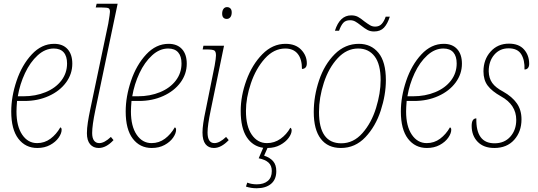

<svg xmlns="http://www.w3.org/2000/svg" viewBox="-20 -780 2871 1025"><path d="M40 -185Q40 -264 68.5 -348.5Q97 -433 149.5 -489.5Q202 -546 269 -546Q315 -546 340.5 -518Q366 -490 366 -440Q366 -385 332.5 -339.5Q299 -294 240.5 -267.5Q182 -241 111 -241H71Q68 -205 68 -185Q68 -106 98.5 -61Q129 -16 178 -16Q218 -16 249.5 -39.5Q281 -63 302 -100Q309 -98 309 -87Q309 -68 293 -45Q277 -22 247.5 -6Q218 10 179 10Q116 10 78 -39.5Q40 -89 40 -185ZM105 -266Q170 -266 223.5 -288Q277 -310 307.5 -350Q338 -390 338 -441Q338 -480 320 -500.5Q302 -521 267 -521Q221 -521 181 -484.5Q141 -448 113.5 -389.5Q86 -331 75 -266Z M444 -69Q444 -95 449 -127Q454 -159 461 -192L558 -654Q567 -708 567 -717Q567 -732 559.5 -736Q552 -740 524 -740H491L496 -760H608L489 -192Q472 -111 472 -70Q472 -43 482 -29.5Q492 -16 510 -16Q537 -16 572 -49L586 -32Q547 10 507 10Q478 10 461 -10Q444 -30 444 -69Z M651 -185Q651 -264 679.5 -348.5Q708 -433 760.5 -489.5Q813 -546 880 -546Q926 -546 951.5 -518Q977 -490 977 -440Q977 -385 943.5 -339.5Q910 -294 851.5 -267.5Q793 -241 722 -241H682Q679 -205 679 -185Q679 -106 709.5 -61Q740 -16 789 -16Q829 -16 860.5 -39.5Q892 -63 913 -100Q920 -98 920 -87Q920 -68 904 -45Q888 -22 858.5 -6Q829 10 790 10Q727 10 689 -39.5Q651 -89 651 -185ZM716 -266Q781 -266 834.5 -288Q888 -310 918.5 -350Q949 -390 949 -441Q949 -480 931 -500.5Q913 -521 878 -521Q832 -521 792 -484.5Q752 -448 724.5 -389.5Q697 -331 686 -266Z M1166 -707Q1166 -723 1173 -732.5Q1180 -742 1192 -742Q1203 -742 1210 -735Q1217 -728 1217 -714Q1217 -697 1209.5 -688Q1202 -679 1191 -679Q1179 -679 1172.5 -686Q1166 -693 1166 -707ZM1061 -73Q1061 -114 1078 -192L1126 -430Q1133 -470 1133 -484Q1133 -505 1124 -510.5Q1115 -516 1082 -516H1062L1066 -536H1176L1105 -192Q1088 -111 1088 -73Q1088 -16 1125 -16Q1152 -16 1187 -49L1201 -32Q1161 10 1122 10Q1093 10 1077 -10.5Q1061 -31 1061 -73Z M1618 -442Q1618 -427 1611 -419.5Q1604 -412 1592 -412Q1592 -465 1569 -493Q1546 -521 1503 -521Q1442 -521 1394 -467.5Q1346 -414 1319.5 -335.5Q1293 -257 1293 -188Q1293 -106 1324 -61Q1355 -16 1405 -16Q1445 -16 1477.5 -39Q1510 -62 1530 -98Q1533 -97 1535 -93Q1537 -89 1537 -84Q1537 -66 1521 -44Q1505 -22 1475.5 -6Q1446 10 1408 10L1390 51Q1421 61 1438 80.5Q1455 100 1455 134Q1455 178 1427 201.5Q1399 225 1350 225Q1320 225 1293 216L1300 195Q1323 204 1351 204Q1388 204 1409.5 186Q1431 168 1431 133Q1431 104 1413.5 88Q1396 72 1361 65L1385 9Q1329 1 1297 -48Q1265 -97 1265 -188Q1265 -268 1295.5 -351.5Q1326 -435 1380.5 -490.5Q1435 -546 1504 -546Q1558 -546 1588 -514.5Q1618 -483 1618 -442Z M1655 -182Q1655 -267 1683.5 -351.5Q1712 -436 1767 -491Q1822 -546 1896 -546Q1961 -546 2000.5 -498Q2040 -450 2040 -352Q2040 -274 2012.5 -189.5Q1985 -105 1930.5 -47.5Q1876 10 1800 10Q1730 10 1692.5 -39Q1655 -88 1655 -182ZM2012 -352Q2012 -437 1980 -479Q1948 -521 1892 -521Q1831 -521 1783 -469.5Q1735 -418 1709 -338.5Q1683 -259 1683 -182Q1683 -15 1802 -15Q1867 -15 1915 -69.5Q1963 -124 1987.5 -203.5Q2012 -283 2012 -352ZM1907 -644Q1888 -659 1876 -665.5Q1864 -672 1849 -672Q1825 -672 1812.5 -658Q1800 -644 1790 -616H1768Q1794 -698 1855 -698Q1876 -698 1891 -690Q1906 -682 1925 -666Q1944 -652 1956 -645Q1968 -638 1983 -638Q2005 -638 2018 -652.5Q2031 -667 2039 -691H2061Q2049 -653 2030 -632.5Q2011 -612 1977 -612Q1957 -612 1942 -620Q1927 -628 1907 -644Z M2120 -185Q2120 -264 2148.5 -348.5Q2177 -433 2229.5 -489.5Q2282 -546 2349 -546Q2395 -546 2420.5 -518Q2446 -490 2446 -440Q2446 -385 2412.5 -339.5Q2379 -294 2320.5 -267.5Q2262 -241 2191 -241H2151Q2148 -205 2148 -185Q2148 -106 2178.5 -61Q2209 -16 2258 -16Q2298 -16 2329.5 -39.5Q2361 -63 2382 -100Q2389 -98 2389 -87Q2389 -68 2373 -45Q2357 -22 2327.5 -6Q2298 10 2259 10Q2196 10 2158 -39.5Q2120 -89 2120 -185ZM2185 -266Q2250 -266 2303.5 -288Q2357 -310 2387.5 -350Q2418 -390 2418 -441Q2418 -480 2400 -500.5Q2382 -521 2347 -521Q2301 -521 2261 -484.5Q2221 -448 2193.5 -389.5Q2166 -331 2155 -266Z M2498 -108Q2498 -148 2523 -148Q2520 -15 2620 -15Q2673 -15 2704.5 -50.5Q2736 -86 2736 -140Q2736 -221 2654 -266Q2606 -293 2583.5 -323Q2561 -353 2561 -399Q2561 -462 2599 -504.5Q2637 -547 2697 -547Q2750 -547 2777.5 -516Q2805 -485 2805 -439Q2805 -425 2798.5 -417Q2792 -409 2780 -409Q2782 -459 2762.5 -490.5Q2743 -522 2695 -522Q2648 -522 2618.5 -487.5Q2589 -453 2589 -399Q2590 -362 2608 -337Q2626 -312 2666 -291Q2714 -264 2739 -228.5Q2764 -193 2764 -143Q2764 -77 2725 -33.5Q2686 10 2619 10Q2562 10 2530 -23Q2498 -56 2498 -108Z"/></svg>

Font: Noto Serif NarrowThin
Style: Italic
Weight: 250
Width: 4
Italic angle: -12°
Designer: Monotype Design Team
Foundry: Monotype Imaging Inc.
Version: Version 1.001